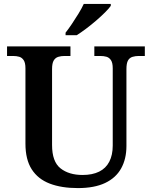

<svg xmlns="http://www.w3.org/2000/svg" viewBox="-20 -951 776 981"><path d="M378 10Q294 10 234 -13Q174 -36 142 -86Q110 -136 110 -217V-602Q110 -630 101 -643.5Q92 -657 78 -661Q64 -665 47 -665H16V-714H340V-665H309Q292 -665 277.5 -660.5Q263 -656 254.5 -642Q246 -628 246 -598V-210Q246 -125 289 -91Q332 -57 402 -57Q452 -57 486.5 -74Q521 -91 538.5 -125Q556 -159 556 -207V-602Q556 -630 547 -643.5Q538 -657 524 -661Q510 -665 493 -665H462V-714H720V-665H688Q672 -665 657 -660.5Q642 -656 634 -642Q626 -628 626 -598V-205Q626 -139 599 -90.5Q572 -42 517 -16Q462 10 378 10ZM315 -784Q330 -803 347.5 -829Q365 -855 381.5 -882Q398 -909 408 -931H546V-921Q537 -908 517 -888Q497 -868 471.5 -846Q446 -824 420 -804.5Q394 -785 372 -771H315Z"/></svg>

Font: Noto Serif Armenian SemiBold
Style: Regular
Weight: 600
Version: Version 2.007